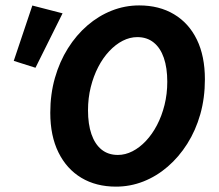

<svg xmlns="http://www.w3.org/2000/svg" viewBox="-20 -684 815 716"><path d="M412.5 12Q338.4 12 283.4 -20.9Q228.4 -53.9 198 -115.6Q167.5 -177.3 167.5 -263.6Q167.5 -333 184.9 -393.7Q202.2 -454.3 233.4 -503.9Q264.6 -553.5 306.2 -589.3Q347.8 -625.1 396.8 -644.4Q445.8 -663.8 499.1 -663.8Q573.7 -663.8 628.9 -630.8Q684.2 -597.9 714.1 -536.4Q744.1 -474.9 744.1 -388.2Q744.1 -318.7 727 -258.1Q709.8 -197.5 678.4 -147.9Q647 -98.3 605.4 -62.5Q563.8 -26.6 514.8 -7.3Q465.8 12 412.5 12ZM419.6 -106.2Q447.3 -106.2 474.1 -119.9Q500.8 -133.6 524.3 -158.6Q547.8 -183.6 565.6 -217.7Q583.4 -251.8 593.6 -292.7Q603.8 -333.6 603.8 -379.1Q603.8 -430.9 591 -468.1Q578.2 -505.3 553.2 -525.4Q528.2 -545.6 492 -545.6Q464.3 -545.6 437.5 -531.9Q410.8 -518.2 387.3 -493.1Q363.8 -468.1 346.2 -434Q328.6 -400 318.4 -359Q308.2 -318.1 308.2 -272.7Q308.2 -220.8 321 -183.7Q333.8 -146.5 358.6 -126.3Q383.4 -106.2 419.6 -106.2ZM112.3 -431.3 31.3 -457 100.6 -663.4 213.3 -634.3Z"/></svg>

Font: Source Sans Variable
Style: Italic
Weight: 200
Italic angle: -11°
Designer: Paul D. Hunt
Foundry: Adobe Systems Incorporated
Version: Version 3.006;hotconv 1.0.111;makeotfexe 2.5.65597